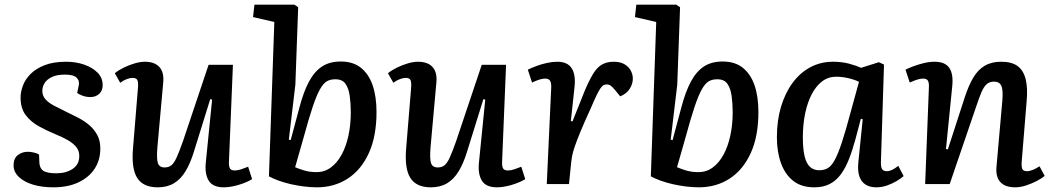

<svg xmlns="http://www.w3.org/2000/svg" viewBox="-20 -787 4498 821"><path d="M221 -46Q263 -46 291 -65Q319 -84 319 -120Q319 -143 305.5 -159Q292 -175 269.5 -188Q247 -201 217 -213Q181 -228 147 -246.5Q113 -265 90.5 -294Q68 -323 68 -370Q68 -394 78 -421Q88 -448 111 -471Q134 -494 171.5 -508.5Q209 -523 263 -523Q305 -523 340.5 -510.5Q376 -498 397.5 -476Q419 -454 419 -423Q419 -399 404 -385.5Q389 -372 367 -372Q349 -372 333.5 -377.5Q318 -383 310 -390L316 -418Q322 -440 308.5 -454Q295 -468 258 -468Q223 -468 201.5 -457.5Q180 -447 170.5 -431.5Q161 -416 161 -398Q161 -378 174 -363Q187 -348 209.5 -336Q232 -324 259 -311Q286 -298 312.5 -284.5Q339 -271 360.5 -253Q382 -235 395.5 -210.5Q409 -186 409 -152Q409 -103 385 -66Q361 -29 316 -7.5Q271 14 208 14Q159 14 121 2.5Q83 -9 60.5 -30.5Q38 -52 38 -80Q38 -110 56.5 -124Q75 -138 99 -138Q112 -138 126 -134.5Q140 -131 147 -126L148 -98Q148 -70 163.5 -58Q179 -46 221 -46Z M471 -474Q487 -487 509.5 -498Q532 -509 556 -516Q580 -523 599 -523Q641 -523 661.5 -500.5Q682 -478 678 -435L653 -157Q649 -109 655 -90Q661 -71 684 -71Q701 -71 712.5 -80Q724 -89 735 -113Q746 -137 762 -182L872 -510H976L959 -96Q958 -75 963.5 -66.5Q969 -58 984 -58Q996 -58 1011 -63Q1026 -68 1041 -74L1058 -21Q1047 -14 1031.5 -7.5Q1016 -1 999 4Q982 9 966 11.5Q950 14 937 14Q890 14 872.5 -14.5Q855 -43 860 -92L887 -361L879 -363L809 -138Q794 -89 773.5 -55Q753 -21 724 -3.5Q695 14 654 14Q592 14 566.5 -26.5Q541 -67 549 -156L570 -412Q572 -438 566.5 -446Q561 -454 547 -454Q536 -454 521.5 -448.5Q507 -443 494 -433Z M1335 14Q1310 14 1281 10.5Q1252 7 1223.5 0.5Q1195 -6 1170.5 -15Q1146 -24 1130 -33L1153 -693L1062 -714L1068 -767H1239L1255 -756L1243 -425L1215 -190L1223 -188L1260 -326Q1278 -395 1301.5 -438.5Q1325 -482 1357.5 -503Q1390 -524 1437 -524Q1490 -524 1523.5 -497Q1557 -470 1573.5 -422Q1590 -374 1590 -308Q1590 -204 1557 -132Q1524 -60 1466.5 -23Q1409 14 1335 14ZM1414 -448Q1392 -448 1377 -439Q1362 -430 1347.5 -404Q1333 -378 1316.5 -328.5Q1300 -279 1278 -198L1242 -72Q1258 -65 1281 -58Q1304 -51 1334 -51Q1368 -51 1395 -71Q1422 -91 1441 -126Q1460 -161 1470 -207.5Q1480 -254 1480 -307Q1480 -344 1475.5 -376.5Q1471 -409 1457.5 -428.5Q1444 -448 1414 -448Z M1639 -474Q1655 -487 1677.5 -498Q1700 -509 1724 -516Q1748 -523 1767 -523Q1809 -523 1829.5 -500.5Q1850 -478 1846 -435L1821 -157Q1817 -109 1823 -90Q1829 -71 1852 -71Q1869 -71 1880.5 -80Q1892 -89 1903 -113Q1914 -137 1930 -182L2040 -510H2144L2127 -96Q2126 -75 2131.5 -66.5Q2137 -58 2152 -58Q2164 -58 2179 -63Q2194 -68 2209 -74L2226 -21Q2215 -14 2199.5 -7.5Q2184 -1 2167 4Q2150 9 2134 11.5Q2118 14 2105 14Q2058 14 2040.5 -14.5Q2023 -43 2028 -92L2055 -361L2047 -363L1977 -138Q1962 -89 1941.5 -55Q1921 -21 1892 -3.5Q1863 14 1822 14Q1760 14 1734.5 -26.5Q1709 -67 1717 -156L1738 -412Q1740 -438 1734.5 -446Q1729 -454 1715 -454Q1704 -454 1689.5 -448.5Q1675 -443 1662 -433Z M2337 -412Q2338 -431 2332.5 -441Q2327 -451 2311 -451Q2301 -451 2287.5 -447Q2274 -443 2255 -434L2237 -489Q2253 -497 2274.5 -505Q2296 -513 2319.5 -518Q2343 -523 2363 -523Q2406 -523 2424 -496Q2442 -469 2437 -418L2421 -269L2428 -268L2480 -398Q2499 -443 2516 -471Q2533 -499 2554 -511Q2575 -523 2604 -523Q2632 -523 2650 -512.5Q2668 -502 2677 -485.5Q2686 -469 2686 -451Q2686 -428 2672.5 -407Q2659 -386 2632 -375L2610 -402Q2598 -416 2591 -421Q2584 -426 2574 -426Q2567 -426 2560.5 -422.5Q2554 -419 2547 -408.5Q2540 -398 2530.5 -378.5Q2521 -359 2507 -326Q2477 -261 2461 -221.5Q2445 -182 2437 -158.5Q2429 -135 2426 -117.5Q2423 -100 2421 -79L2413 0H2318Z M2968 14Q2943 14 2914 10.5Q2885 7 2856.5 0.5Q2828 -6 2803.5 -15Q2779 -24 2763 -33L2786 -693L2695 -714L2701 -767H2872L2888 -756L2876 -425L2848 -190L2856 -188L2893 -326Q2911 -395 2934.5 -438.5Q2958 -482 2990.5 -503Q3023 -524 3070 -524Q3123 -524 3156.5 -497Q3190 -470 3206.5 -422Q3223 -374 3223 -308Q3223 -204 3190 -132Q3157 -60 3099.5 -23Q3042 14 2968 14ZM3047 -448Q3025 -448 3010 -439Q2995 -430 2980.5 -404Q2966 -378 2949.5 -328.5Q2933 -279 2911 -198L2875 -72Q2891 -65 2914 -58Q2937 -51 2967 -51Q3001 -51 3028 -71Q3055 -91 3074 -126Q3093 -161 3103 -207.5Q3113 -254 3113 -307Q3113 -344 3108.5 -376.5Q3104 -409 3090.5 -428.5Q3077 -448 3047 -448Z M3747 -98Q3746 -74 3751.5 -64.5Q3757 -55 3772 -55Q3783 -55 3795.5 -61Q3808 -67 3821 -78L3844 -34Q3833 -24 3813.5 -12.5Q3794 -1 3772 6.5Q3750 14 3727 14Q3700 14 3681.5 2.5Q3663 -9 3655 -32Q3647 -55 3650 -90L3669 -277L3661 -279L3638 -192Q3625 -144 3610 -106Q3595 -68 3575 -41Q3555 -14 3527.5 0Q3500 14 3462 14Q3407 14 3372 -13.5Q3337 -41 3319.5 -89.5Q3302 -138 3302 -200Q3302 -271 3319.5 -330Q3337 -389 3369 -432.5Q3401 -476 3445 -499.5Q3489 -523 3542 -523Q3580 -523 3611.5 -514.5Q3643 -506 3662 -497L3738 -521L3760 -511ZM3483 -59Q3505 -59 3520.5 -68.5Q3536 -78 3550 -104Q3564 -130 3580 -178.5Q3596 -227 3617 -306L3653 -437Q3636 -446 3608.5 -452.5Q3581 -459 3556 -459Q3522 -459 3496 -439.5Q3470 -420 3451.5 -385Q3433 -350 3423 -302.5Q3413 -255 3413 -199Q3413 -150 3420.5 -119Q3428 -88 3443.5 -73.5Q3459 -59 3483 -59Z M4447 -35Q4436 -25 4414 -13.5Q4392 -2 4367.5 6Q4343 14 4321 14Q4278 14 4257.5 -8.5Q4237 -31 4241 -74L4266 -356Q4270 -403 4261.5 -420.5Q4253 -438 4231 -438Q4211 -438 4198.5 -426.5Q4186 -415 4176 -391Q4166 -367 4153 -328L4041 0H3936L3952 -413Q3953 -434 3947.5 -442.5Q3942 -451 3927 -451Q3917 -451 3903.5 -447Q3890 -443 3870 -434L3852 -489Q3863 -495 3884 -503Q3905 -511 3929.5 -517Q3954 -523 3976 -523Q4021 -523 4039 -497Q4057 -471 4052 -420L4025 -150L4033 -148L4105 -370Q4122 -422 4142 -455.5Q4162 -489 4191 -506Q4220 -523 4261 -523Q4307 -523 4332 -504Q4357 -485 4366 -447.5Q4375 -410 4370 -355L4349 -98Q4347 -74 4351.5 -64.5Q4356 -55 4372 -55Q4383 -55 4397.5 -61Q4412 -67 4425 -76Z"/></svg>

Font: Literata Medium
Style: Italic
Weight: 500
Italic angle: -2°
Designer: Latin by Veronika Burian and Jose Scaglione. Greek by Irene Vlachou. Cyrillic by Vera Evstafieva
Foundry: TypeTogether
Version: Version 3.103;gftools[0.9.29]